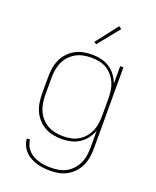

<svg xmlns="http://www.w3.org/2000/svg" viewBox="-173 -855 947 1167"><g transform="rotate(20 300.0 -271.5)"><path d="M296 213Q274 213 251.5 210.5Q229 208 208 201.5Q187 195 167 184Q147 173 132 157Q117 141 107.5 120Q98 99 97 77H118Q119 96 127.5 114.5Q136 133 150 147Q164 161 181.5 170Q199 179 218 184.5Q237 190 257 192Q277 194 296 194Q322 194 347.5 189Q373 184 395.5 171Q418 158 435 138.5Q452 119 462.5 95.5Q473 72 476.5 46.5Q480 21 480 -5V-113Q470 -85 452 -61Q434 -37 409 -21Q384 -5 355 1.5Q326 8 296 8Q268 8 239.5 2.5Q211 -3 186.5 -17Q162 -31 142.5 -52.5Q123 -74 111.5 -99.5Q100 -125 95.5 -153.5Q91 -182 91 -210V-320Q91 -348 95.5 -376.5Q100 -405 111.5 -430.5Q123 -456 142.5 -477.5Q162 -499 186.5 -513Q211 -527 239.5 -532.5Q268 -538 296 -538Q326 -538 355 -531.5Q384 -525 409 -509Q434 -493 452 -469Q470 -445 480 -417V-530H501V-5Q501 23 496.5 51.5Q492 80 480.5 105.5Q469 131 449.5 152.5Q430 174 405.5 188Q381 202 353 207.5Q325 213 296 213ZM299 -11Q325 -11 350 -16Q375 -21 397 -34Q419 -47 436 -67Q453 -87 463 -110.5Q473 -134 476.5 -159Q480 -184 480 -210V-320Q480 -346 476.5 -371Q473 -396 463 -419.5Q453 -443 436 -463Q419 -483 397 -496Q375 -509 350 -514Q325 -519 299 -519Q273 -519 247.5 -514Q222 -509 199.5 -496.5Q177 -484 159 -464.5Q141 -445 130.5 -421Q120 -397 116 -371.5Q112 -346 112 -320V-210Q112 -184 116 -158.5Q120 -133 130.5 -109Q141 -85 159 -65.5Q177 -46 199.5 -33.5Q222 -21 247.5 -16Q273 -11 299 -11ZM297 -605 282 -615 391 -756 409 -744Z"/></g></svg>

Font: Iosevka Curly Thin Extended
Style: Regular
Weight: 100
Width: 7
Monospace: yes
Designer: Belleve Invis
Foundry: Belleve Invis
Version: Version 11.1.0; ttfautohint (v1.8.3)